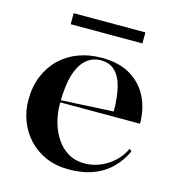

<svg xmlns="http://www.w3.org/2000/svg" viewBox="-104 -769 811 874"><g transform="rotate(15 301.5 -331.5)"><path d="M313 -515Q396 -515 450 -482Q504 -449 531 -394Q558 -339 558 -270H179V-280L428 -293Q428 -360 416 -407Q404 -454 378.5 -478.5Q353 -503 312 -503Q272 -503 242.5 -477Q213 -451 197.5 -398.5Q182 -346 182 -264Q182 -219 193.5 -177.5Q205 -136 227.5 -102.5Q250 -69 283 -49.5Q316 -30 360 -30Q387 -30 414 -38Q441 -46 465 -61Q489 -76 509 -97.5Q529 -119 542 -148L553 -138Q530 -91 500.5 -61Q471 -31 437 -14.5Q403 2 368 8.5Q333 15 299 15Q237 15 189 -6Q141 -27 107.5 -63.5Q74 -100 56.5 -146.5Q39 -193 39 -243Q39 -306 59.5 -356Q80 -406 116.5 -441.5Q153 -477 203 -496Q253 -515 313 -515ZM136 -626V-678H474V-626Z"/></g></svg>

Font: Kalnia Medium
Style: Regular
Weight: 500
Designer: Frida Medrano
Foundry: Frida Medrano
Version: Version 1.105